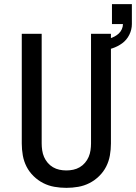

<svg xmlns="http://www.w3.org/2000/svg" viewBox="-20 -898 656 926"><path d="M300 8Q271 8 242.5 3Q214 -2 188.5 -15Q163 -28 142 -48.5Q121 -69 108 -94.5Q95 -120 90 -148.5Q85 -177 85 -206V-735H181V-206Q181 -190 183.5 -173Q186 -156 192.5 -141Q199 -126 210 -113Q221 -100 235.5 -91.5Q250 -83 266.5 -79.5Q283 -76 300 -76Q317 -76 333.5 -79.5Q350 -83 364.5 -91.5Q379 -100 390 -113Q401 -126 407.5 -141Q414 -156 416.5 -173Q419 -190 419 -206V-735H515V-206Q515 -177 510 -148.5Q505 -120 492 -94.5Q479 -69 458 -48.5Q437 -28 411.5 -15Q386 -2 357.5 3Q329 8 300 8ZM467 -651 459 -701Q471 -703 483.5 -705.5Q496 -708 508.5 -712Q521 -716 532.5 -722Q544 -728 553 -736.5Q562 -745 567.5 -757Q573 -769 573 -782H520V-878H616V-782Q616 -755 603.5 -730Q591 -705 569 -689Q547 -673 520.5 -664.5Q494 -656 467 -651Z"/></svg>

Font: Iosevka SS04 Medium Extended
Style: Regular
Weight: 500
Width: 7
Monospace: yes
Designer: Belleve Invis
Foundry: Belleve Invis
Version: Version 19.0.0; ttfautohint (v1.8.4)